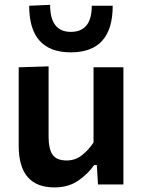

<svg xmlns="http://www.w3.org/2000/svg" viewBox="-20 -784 606 816"><path d="M211.5 12.5Q59.5 12.5 59.5 -164.5V-498L186.5 -502V-201Q186.5 -152 203.2 -127Q220 -102 263.5 -102Q300 -102 328.2 -124.2Q356.5 -146.5 377.5 -178.5V-498H504.5V0H396.5L391.5 -82.5H380Q355.5 -46.5 313.5 -17Q271.5 12.5 211.5 12.5ZM281 -561.5Q104 -561.5 104 -759.5L193 -763.5Q193 -648.5 281 -648.5Q370 -648.5 370 -759.5H459Q459 -561.5 281 -561.5Z"/></svg>

Font: Commissioner SemiBold
Style: Regular
Weight: 600
Designer: Kostas Bartsokas
Foundry: Kostas Bartsokas
Version: Version 1.000; ttfautohint (v1.8.3)